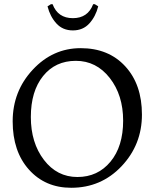

<svg xmlns="http://www.w3.org/2000/svg" viewBox="-20 -877 732 909"><path d="M188 -120C146.7 -174 126 -241.7 126 -323C126 -404.3 145.3 -469 184 -517C222.7 -565 274.3 -589 339 -589C403.7 -589 457.2 -562 499.5 -508C541.8 -454 563 -386.5 563 -305.5C563 -224.5 543 -159.8 503 -111.5C463 -63.2 410.8 -39 346.5 -39C282.2 -39 229.3 -66 188 -120ZM317 12C411.7 12 491.2 -22 555.5 -90C619.8 -158 652 -239.5 652 -334.5C652 -429.5 625.7 -505.7 573 -563C520.3 -620.3 450 -649 362 -649C274 -649 198.3 -615 135 -547C71.7 -479 40 -397.5 40 -302.5C40 -207.5 65.7 -131.3 117 -74C168.3 -16.7 235 12 317 12ZM325 -791C277.7 -791 245.7 -813 229 -857H221L205 -847C213 -815 227 -788 247 -766C267 -744 293 -733 325 -733C357 -733 383 -744 403 -766C423 -788 437 -815 445 -847L429 -857H421C404.3 -813 372.3 -791 325 -791Z"/></svg>

Font: Alegreya SC
Style: Regular
Weight: 400
Designer: Juan Pablo del Peral
Foundry: Juan Pablo del Peral
Version: Version 1.003